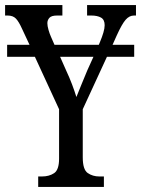

<svg xmlns="http://www.w3.org/2000/svg" viewBox="-23 -734 554 754"><path d="M127 0V-41H142Q170 -41 189.5 -54Q209 -67 209 -111V-305L114 -511H5V-558H93L64 -620Q51 -649 39.5 -661Q28 -673 7 -673H-3V-714H222V-673H201Q179 -673 171 -664Q163 -655 163 -643Q163 -632 167.5 -616.5Q172 -601 177 -590L191 -558H365L370 -570Q378 -589 383 -606Q388 -623 388 -635Q388 -657 373.5 -665Q359 -673 336 -673H319V-714H511V-673H503Q485 -673 470.5 -656.5Q456 -640 436 -596L419 -558H504V-511H397L302 -305V-116Q302 -68 321.5 -54.5Q341 -41 367 -41H385V0ZM236 -459Q250 -429 260 -402.5Q270 -376 277 -353Q285 -373 296 -400Q307 -427 320 -458L344 -511H213Z"/></svg>

Font: Noto Serif ExtraCondensed
Style: Regular
Weight: 400
Width: 2
Designer: Monotype Design Team
Foundry: Monotype Imaging Inc.
Version: Version 2.015